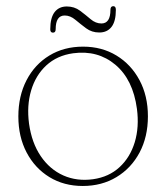

<svg xmlns="http://www.w3.org/2000/svg" viewBox="-20 -608 552 638"><path d="M256 -453Q318.5 -453 367 -423.5Q415.5 -394 443.5 -341.8Q471.5 -289.5 471.5 -221.5Q471.5 -153.5 443.8 -101.2Q416 -49 367 -19.5Q318 10 255 10Q192.5 10 144.2 -19.5Q96 -49 68.5 -101.2Q41 -153.5 41 -221Q41 -289 68.2 -341.5Q95.5 -394 144 -423.5Q192.5 -453 256 -453ZM289.5 -12.5Q342 -20 377.2 -52.5Q412.5 -85 427.8 -135.5Q443 -186 435 -246.5Q422 -343.5 363.5 -392.8Q305 -442 223 -431Q169.5 -423.5 134 -390.8Q98.5 -358 83.5 -307.5Q68.5 -257 76.5 -197Q85.5 -133 115.5 -89Q145.5 -45 190.5 -25Q235.5 -5 289.5 -12.5ZM310 -500Q285 -500 266.2 -514Q247.5 -528 230.5 -542.2Q213.5 -556.5 195 -556.5Q165 -556.5 165 -511Q165 -499.5 156 -499.5Q147 -499.5 147 -510.5Q147 -549 161.5 -567.8Q176 -586.5 202 -586.5Q227 -586.5 245.8 -572.5Q264.5 -558.5 281.2 -544.2Q298 -530 317 -530Q347 -530 347 -575.5Q347 -587.5 356.5 -587.5Q365 -587.5 365 -575.5Q365 -537 350.5 -518.5Q336 -500 310 -500Z"/></svg>

Font: Fraunces 72pt Soft Thin
Style: Regular
Weight: 100
Version: Version 1.000;[b76b70a41]